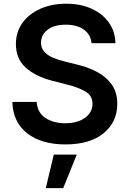

<svg xmlns="http://www.w3.org/2000/svg" viewBox="-20 -757 689 1021"><path d="M327.8 11Q200.6 11 125 -47.8Q49.4 -106.5 45.5 -214.8H175.1Q179 -157.7 221.9 -129.6Q264.9 -101.6 326.7 -101.6Q391.3 -101.6 431.5 -130.1Q471.6 -158.7 471.9 -205.3Q471.6 -247.5 435.9 -269.4Q400.2 -291.2 341.3 -306.1L258.5 -327.4Q168.7 -350.5 116.7 -397.5Q64.6 -444.6 64.6 -522.7Q64.6 -587 99.4 -635.3Q134.2 -683.6 194.8 -710.4Q255.3 -737.2 331.7 -737.2Q409.1 -737.2 467.7 -710.4Q526.3 -683.6 559.5 -636.2Q592.7 -588.8 593.8 -527.3H467Q462 -573.9 425.4 -599.8Q388.8 -625.7 329.9 -625.7Q268.1 -625.7 233.3 -598.9Q198.5 -572.1 198.2 -530.9V-529.8Q198.2 -500.4 216.4 -480.8Q234.7 -461.3 263.3 -449.6Q291.9 -437.9 321.7 -430.8L389.9 -413.7Q444.6 -400.9 493.4 -375.9Q542.3 -350.9 573 -309.1Q603.7 -267.4 603.7 -204.2Q603.3 -108 530.9 -48.5Q458.5 11 327.8 11ZM316.1 243.6H223.4L266 65.3H388.1Z"/></svg>

Font: Linik Sans SemiBold
Style: Regular
Weight: 600
Designer: Rasmus Andersson (font), Cristiano Sobral (main changes)
Foundry: rsms
Version: Version 3.018;June 1, 2022;FontCreator 14.0.0.2814 64-bit; t